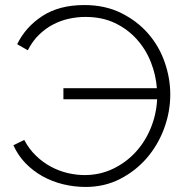

<svg xmlns="http://www.w3.org/2000/svg" viewBox="-20 -734 739 760"><path d="M319 6Q274 6 230.5 -4.5Q187 -15 149 -36Q111 -57 81 -88Q51 -119 33 -159L76 -180Q95 -144 122.5 -117.5Q150 -91 182 -74Q214 -57 248 -49Q282 -41 315 -41Q375 -41 426.5 -65.5Q478 -90 516 -131Q554 -172 576.5 -226.5Q599 -281 602 -341H231V-385H601Q597 -438 577 -488.5Q557 -539 521 -579Q485 -619 434.5 -643Q384 -667 318 -667Q286 -667 253.5 -660Q221 -653 191 -637.5Q161 -622 135 -597Q109 -572 90 -535L48 -559Q81 -627 147.5 -670.5Q214 -714 314 -714Q396 -714 459.5 -682.5Q523 -651 566.5 -601Q610 -551 632 -487.5Q654 -424 654 -360Q654 -292 630 -226.5Q606 -161 562 -109.5Q518 -58 456 -26Q394 6 319 6Z"/></svg>

Font: Oxford Sans
Style: Regular
Weight: 300
Designer: Matt McInerney, Pablo Impallari, Rodrigo Fuenzalida
Foundry: Matt McInerney, Pablo Impallari, Rodrigo Fuenzalida
Version: Version 3.000g; ttfautohint (v1.5) -l 8 -r 28 -G 28 -x 14 -D